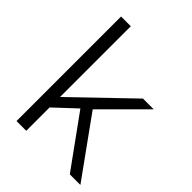

<svg xmlns="http://www.w3.org/2000/svg" viewBox="-209 -839 948 948"><g transform="rotate(45 265.0 -365.0)"><path d="M447 0 254 -267 143 -163V0H75V-730H143V-236L438 -520H513L300 -307L521 0Z"/></g></svg>

Font: Raleway
Style: Regular
Weight: 400
Designer: Matt McInerney, Pablo Impallari, Rodrigo Fuenzalida
Foundry: Matt McInerney, Pablo Impallari, Rodrigo Fuenzalida
Version: Version 4.101;RELEASE